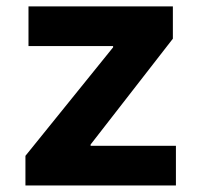

<svg xmlns="http://www.w3.org/2000/svg" viewBox="-20 -565 612 585"><path d="M57.5 0V-90.2L324.6 -420.8V-424.7H66.8V-545.5H506.7V-447.1L256 -124.6V-120.7H516V0Z"/></svg>

Font: InterMG
Style: Bold
Weight: 700
Designer: Rasmus Andersson
Foundry: rsms
Version: Version 3.019;December 26, 2023;FontCreator 15.0.0.2955 64-b